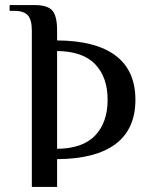

<svg xmlns="http://www.w3.org/2000/svg" viewBox="-20 -710 580 760"><path d="M106 -590Q106 -631 90.5 -649Q75 -667 36 -667H18V-690H116Q168 -690 187 -668.5Q206 -647 206 -590V-550Q359 -549 437.5 -490Q516 -431 516 -315Q516 -199 437.5 -140Q359 -81 206 -80V30H106ZM406 -315Q406 -404 357 -455.5Q308 -507 206 -508V-121Q308 -122 357 -174Q406 -226 406 -315Z"/></svg>

Font: El Messiri Medium
Style: Regular
Weight: 500
Designer: Mohamed Gaber
Foundry: Kief Type Foundry
Version: Version 2.007